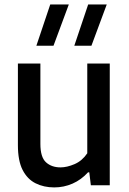

<svg xmlns="http://www.w3.org/2000/svg" viewBox="-20 -828 575 858"><path d="M222.5 9.5Q176 9.5 139.2 -8.8Q102.5 -27 81.2 -68.2Q60 -109.5 60 -179.5V-544H160.5V-185Q160.5 -125.5 185.5 -102.8Q210.5 -80 250.5 -80Q279 -80 313 -94.5Q347 -109 370 -143V-544H470.5V0H386L379 -58H373.5Q343 -24.5 304.2 -7.5Q265.5 9.5 222.5 9.5ZM312 -623.5 374 -808H457L388.5 -623.5ZM142.5 -623.5 204.5 -808H287.5L219 -623.5Z"/></svg>

Font: Encode Sans SmCnd Md
Style: Regular
Weight: 500
Width: 4
Designer: Multiple Designers
Foundry: Impallari Type
Version: Version 3.002; ttfautohint (v1.8.3) -l 8 -r 50 -G 200 -x 14 